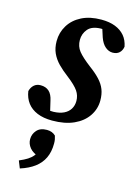

<svg xmlns="http://www.w3.org/2000/svg" viewBox="-117 -562 632 893"><g transform="rotate(15 199.0 -115.5)"><path d="M157 14Q115 14 85 1.5Q55 -11 37.5 -34Q20 -57 15 -90Q20 -109 32.5 -120Q45 -131 64 -131Q89 -131 104.5 -117Q120 -103 126 -74L142 -6L90 -32Q108 -29 122 -28Q136 -27 153 -27Q182 -28 202 -37.5Q222 -47 232.5 -64Q243 -81 243 -103Q243 -129 228.5 -150.5Q214 -172 174 -203Q146 -224 125.5 -245Q105 -266 93.5 -291Q82 -316 82 -349Q82 -390 103 -424.5Q124 -459 163.5 -479Q203 -499 258 -499Q297 -499 325 -488Q353 -477 370.5 -456.5Q388 -436 394 -405Q391 -386 379 -375Q367 -364 347 -364Q328 -364 311.5 -378Q295 -392 285 -420L266 -479L313 -455Q302 -457 290.5 -457.5Q279 -458 266 -458Q223 -457 204 -434.5Q185 -412 185 -382Q185 -351 203 -328.5Q221 -306 263 -274Q293 -252 312.5 -231Q332 -210 341 -187Q350 -164 350 -134Q350 -93 327 -59Q304 -25 261 -5.5Q218 14 157 14ZM194 115Q194 155 180 184.5Q166 214 138.5 234.5Q111 255 70 268L56 233Q80 223 95.5 213Q111 203 120.5 191Q130 179 138 163L143 193Q111 183 96 164.5Q81 146 81 124Q81 99 97.5 80.5Q114 62 146 62Q159 62 169.5 66Q180 70 188 78Q191 87 192.5 95.5Q194 104 194 115Z"/></g></svg>

Font: Source Serif 4 18pt SemiBold
Style: Italic
Weight: 600
Italic angle: -12°
Designer: Frank Grießhammer
Foundry: Adobe Systems Incorporated
Version: Version 4.004;hotconv 1.0.116;makeotfexe 2.5.65601